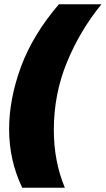

<svg xmlns="http://www.w3.org/2000/svg" viewBox="-20 -762 499 906"><path d="M286 124H85Q23 -5 23 -152Q23 -294 78.5 -445.5Q134 -597 258 -742H459Q358 -619 296 -468.5Q234 -318 234 -149Q234 -1 286 124Z"/></svg>

Font: Argentum Sans Black
Style: Italic
Weight: 900
Italic angle: -11°
Designer: Julieta Ulanovsky (font), Cristiano Sobral (main changes and remaster)
Foundry: Julieta Ulanovsky (font), Cristiano Sobral (main changes and remaster)
Version: Version 2.007;June 15, 2022;FontCreator 14.0.0.2814 64-bit; 